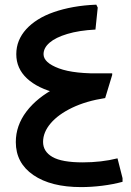

<svg xmlns="http://www.w3.org/2000/svg" viewBox="-20 -782 554 810"><path d="M322 7.3Q194.7 7.3 120.7 -43.5Q46.7 -94.3 46.7 -182.7Q46.7 -252 91.3 -311.2Q136 -370.3 216.7 -412.2Q297.3 -454 405 -471.7L423.7 -368.3Q344 -356 284.8 -327.7Q225.7 -299.3 193.7 -261.7Q161.7 -224 161.7 -183.3Q161.7 -142.7 201.3 -119.8Q241 -97 329 -97Q368 -97 404.7 -101.2Q441.3 -105.3 475.7 -114L497 -30.3V-15Q458 -4.3 411.8 1.5Q365.7 7.3 322 7.3ZM423.7 -368.3 220.7 -472.7H453.3V-465.7ZM423.7 -370.3Q307 -367.3 222.8 -388.2Q138.7 -409 93.7 -451.2Q48.7 -493.3 48.7 -553.3Q48.7 -583.3 59.3 -609.7Q70 -636 90.3 -658.5Q110.7 -681 139.8 -699.3Q169 -717.7 206.7 -730.8Q244.3 -744 289.5 -752.2Q334.7 -760.3 386.3 -762.3L392.3 -750L382.7 -657.3Q313.3 -653.7 264 -638.8Q214.7 -624 189.2 -602Q163.7 -580 163.7 -553.3Q163.7 -517.7 228.7 -493.5Q293.7 -469.3 420.3 -472.7Z"/></svg>

Font: Fustat
Style: Regular
Weight: 400
Designer: Mohamed Gaber, Khaled Hosny, Laura Garcia Mut
Foundry: Kief Type Foundry, Alif Type Foundry, Hard Type Foundry
Version: Version 1.007